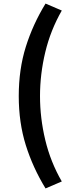

<svg xmlns="http://www.w3.org/2000/svg" viewBox="-20 -853 418 1075"><path d="M235 202Q164 86 124.5 -40Q85 -166 85 -315Q85 -465 124.5 -591Q164 -717 235 -833L326 -794Q263 -684 233.5 -561Q204 -438 204 -315Q204 -192 233.5 -69Q263 54 326 163Z"/></svg>

Font: Noto Sans TC Thin
Style: Bold
Weight: 700
Version: Version 2.004-H2;hotconv 1.0.118;makeotfexe 2.5.65603